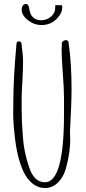

<svg xmlns="http://www.w3.org/2000/svg" viewBox="-20 -939 435 966"><path d="M47 -401Q44 -343 54 -255Q66 -145 97 -78Q114 -40 142.5 -16.5Q171 7 206 7Q244 7 272 -21Q300 -49 312 -93Q335 -177 333 -246L332 -275Q340 -421 340 -489Q340 -621 325 -726Q323 -737 311 -737Q304 -737 297.5 -732Q291 -727 291 -720V-705Q290 -698 290 -690Q290 -650 296 -570Q302 -490 302 -450V-385V-364Q302 -22 206 -22Q152 -22 127 -96Q100 -175 95 -252Q89 -324 89 -389V-420V-443Q89 -480 93 -535Q96 -596 96 -627Q96 -661 88 -720Q86 -731 75 -731Q64 -731 63 -719Q47 -544 47 -425ZM89 -891Q89 -903 96 -913H97Q102 -919 110 -919Q118 -919 121 -913L123 -911Q126 -904 128 -891Q132 -865 146 -852Q161 -837 187 -837Q213 -837 233.5 -853Q254 -869 257 -890Q258 -895 258 -913H292Q292 -910 293 -908V-902Q293 -882 282 -865Q248 -813 189 -813Q152 -813 120.5 -837.5Q89 -862 89 -891Z"/></svg>

Font: Neythal
Style: Regular
Weight: 400
Designer: Tharique Azeez
Foundry: Tharique Azeez
Version: Version 0.44